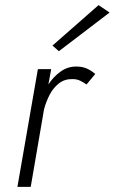

<svg xmlns="http://www.w3.org/2000/svg" viewBox="-20 -730 448 750"><path d="M318 -400 352 -441Q336 -455 318.5 -462.5Q301 -470 280 -470Q246 -471 217.5 -451Q189 -431 169 -400L180 -460H128L48 0H100L152 -303Q160 -333 174 -360Q188 -387 210.5 -404.5Q233 -422 264 -421Q280 -421 292.5 -415Q305 -409 318 -400ZM408 -681 365 -710 185 -552 210 -530Z"/></svg>

Font: Jost* 300 Light Italic
Style: Italic
Weight: 300
Italic angle: -10°
Version: Version 3.200; ttfautohint (v0.97) -l 8 -r 50 -G 200 -x 14 -